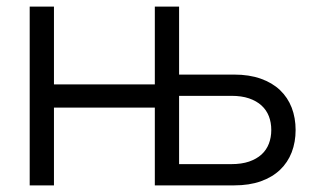

<svg xmlns="http://www.w3.org/2000/svg" viewBox="-20 -560 953 580"><path d="M69.7 0V-540H143V-305H447.7V-540H521V0H447.7V-235H143V0ZM687.2 0H447.7V-540H521V-334.7H687.2Q733 -334.7 767.8 -322.3Q802.5 -310 825.9 -287.8Q849.3 -265.5 861.2 -234.7Q873 -203.8 873 -167.3Q873 -130.8 861.2 -100Q849.3 -69.2 825.9 -46.9Q802.5 -24.7 767.8 -12.3Q733 0 687.2 0ZM679 -64.2Q709.8 -64.2 732.4 -71.9Q755 -79.7 769.9 -93.2Q784.8 -106.8 792.2 -125.9Q799.5 -145 799.5 -167.3Q799.5 -190 792.2 -208.9Q784.8 -227.8 769.9 -241.4Q755 -255 732.4 -262.8Q709.8 -270.5 679 -270.5H521V-64.2Z"/></svg>

Font: Vela Sans GX ExtLt
Style: Regular
Weight: 200
Designer: Principal design: Mikhail Sharanda - project Manrope.
Design modification: Ravid Balaliev
Foundry: Mikhail Sharanda
Version: Version 1.001